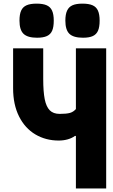

<svg xmlns="http://www.w3.org/2000/svg" viewBox="-20 -1064 640 1084"><path d="M408.5 -296.5H403Q386 -284 362.2 -277.2Q338.5 -270.5 311.5 -270.5Q238 -270.5 179.5 -305.2Q121 -340 87.5 -406.8Q54 -473.5 54 -566V-791H224V-618.5Q224 -546.5 232.5 -504Q241 -461.5 261 -441.2Q281 -421 317 -421Q355 -421 374.8 -426.5Q394.5 -432 408.5 -448.5V-791H579.5V0H408.5ZM90 -947.5Q90 -983.5 99.5 -1004.2Q109 -1025 130 -1034.2Q151 -1043.5 186.5 -1043.5Q222.5 -1043.5 243.5 -1034.2Q264.5 -1025 274 -1004Q283.5 -983 283.5 -947.5Q283.5 -911.5 274.5 -890.8Q265.5 -870 245 -860.5Q224.5 -851 189 -851Q136 -851 113 -873Q90 -895 90 -947.5ZM349 -947.5Q349 -983 358.8 -1004Q368.5 -1025 389.2 -1034.2Q410 -1043.5 445.5 -1043.5Q481.5 -1043.5 502.5 -1034.2Q523.5 -1025 533 -1004Q542.5 -983 542.5 -947.5Q542.5 -911.5 533.5 -890.8Q524.5 -870 504.2 -860.5Q484 -851 448.5 -851Q395 -851 372 -873Q349 -895 349 -947.5Z"/></svg>

Font: JuliaMono Black
Style: Regular
Weight: 900
Monospace: yes
Designer: cormullion
Foundry: corm
Version: Version 0.054; ttfautohint (v1.8.4)